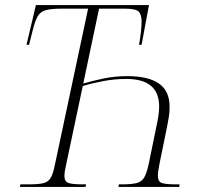

<svg xmlns="http://www.w3.org/2000/svg" viewBox="-20 -734 819 754"><path d="M58 0 60 -10H93Q130 -10 149.5 -14.5Q169 -19 179 -35.5Q189 -52 196 -89L326 -700H224Q181 -700 159.5 -694Q138 -688 127.5 -669Q117 -650 108 -613L94 -558H84L121 -714H565L536 -558H526Q531 -587 533.5 -609Q536 -631 536 -650Q536 -676 525 -688Q514 -700 470 -700H369L307 -406Q341 -416 385.5 -425.5Q430 -435 480 -435Q562 -435 604 -406Q646 -377 646 -315Q646 -293 643 -274.5Q640 -256 636 -236L606 -89Q600 -59 600 -43Q600 -22 614 -16Q628 -10 672 -10H685L684 0H445L447 -10H460Q496 -10 516 -15Q536 -20 546 -36.5Q556 -53 564 -90L597 -251Q601 -270 603 -286Q605 -302 605 -316Q605 -424 476 -424Q431 -424 385.5 -415.5Q340 -407 305 -396L240 -89Q233 -59 233 -43Q233 -22 247.5 -16Q262 -10 305 -10H318L316 0Z"/></svg>

Font: Noto Serif Display ExtraLight
Style: Italic
Weight: 200
Italic angle: -12°
Designer: Monotype Design Team
Foundry: Monotype Imaging Inc.
Version: Version 2.009